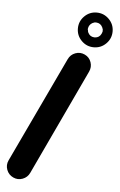

<svg xmlns="http://www.w3.org/2000/svg" viewBox="-79 -602 434 694"><g transform="rotate(5 138.0 -255.0)"><path d="M214 -412Q231 -404 237 -386.5Q243 -369 235 -352Q190 -256 145 -160.5Q100 -65 55 31Q47 48 29.5 54.5Q12 61 -5 53Q-22 45 -28.5 27.5Q-35 10 -27 -7Q18 -103 63.5 -198.5Q109 -294 154 -390Q162 -407 179.5 -413.5Q197 -420 214 -412ZM246 -477Q261 -478 268 -492Q270 -496 271 -500Q271 -502 271 -503Q271 -504 271 -504Q271 -504 271 -505Q271 -506 271 -508Q270 -512 268 -516Q261 -530 246 -531Q246 -531 244 -531Q245 -531 243.5 -531Q242 -531 240 -531Q236 -530 232 -528Q219 -521 217 -506Q217 -504 217 -504Q217 -504 217 -503Q217 -502 218 -500Q218 -496 220 -492Q227 -478 242 -477Q243 -477 244 -477Q245 -477 246 -477ZM307 -504Q307 -478 288.5 -459.5Q270 -441 244 -441Q218 -441 199.5 -459.5Q181 -478 181 -504Q181 -530 199.5 -548.5Q218 -567 244 -567Q270 -567 288.5 -548.5Q307 -530 307 -504Z"/></g></svg>

Font: FRB American Cursive Black
Style: Bold Italic
Weight: 900
Italic angle: -25°
Version: Version 2.0;Modular Font Editor K font №1